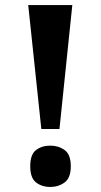

<svg xmlns="http://www.w3.org/2000/svg" viewBox="-20 -734 399 762"><path d="M144 -222 92 -714H267L216 -222ZM180 8Q146 8 123 -10Q100 -28 100 -74Q100 -121 123 -138.5Q146 -156 180 -156Q212 -156 236.5 -138.5Q261 -121 261 -74Q261 -28 236.5 -10Q212 8 180 8Z"/></svg>

Font: Noto Serif Myanmar
Style: Bold
Weight: 700
Designer: Ben Mitchell and the Monotype Design Team
Foundry: Monotype Imaging Inc.
Version: Version 2.106; ttfautohint (v1.8.4.7-5d5b)